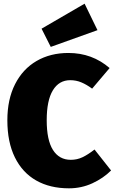

<svg xmlns="http://www.w3.org/2000/svg" viewBox="-20 -1004 624 1044"><path d="M576 -634 481 -522Q451 -544 422.5 -556Q394 -568 362 -568Q301 -568 267.5 -513Q234 -458 234 -350Q234 -242 268 -188.5Q302 -135 365 -135Q399 -135 428.5 -149Q458 -163 494 -191L584 -77Q542 -35 482.5 -7.5Q423 20 355 20Q252 20 177 -22.5Q102 -65 61 -148Q20 -231 20 -350Q20 -464 62 -546.5Q104 -629 179 -672.5Q254 -716 352 -716Q481 -716 576 -634ZM510 -840 256 -749 206 -848 440 -984Z"/></svg>

Font: FiraGO Heavy
Style: Regular
Weight: 900
Designer: bBox Type
Foundry: bBox Type GmbH
Version: Version 1.001